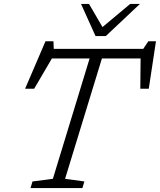

<svg xmlns="http://www.w3.org/2000/svg" viewBox="-20 -955 812 975"><path d="M408.5 -33.5 398.5 0H135L145 -33.5L248.5 -47L435 -658H243.5L153.5 -504.5H107.5L211 -745.5H251.5L253 -707H707.5L733.5 -745.5H772L735.5 -504.5H692.5L694 -658H497.5L310.5 -47ZM690.5 -935 517.5 -772H465L391.5 -935H432L500.5 -817.5L641 -935Z"/></svg>

Font: Newsreader 6pt Light
Style: Italic
Weight: 300
Italic angle: -17°
Designer: Hugues Gentile
Foundry: Production Type
Version: Version 1.003; ttfautohint (v1.8.3)